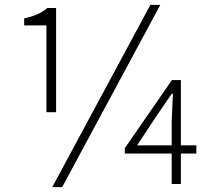

<svg xmlns="http://www.w3.org/2000/svg" viewBox="-20 -761 884 794"><path d="M172 -297V-656H80V-685Q112 -692 134.5 -702Q157 -712 176 -728H212V-297ZM196 13 602 -741H643L237 13ZM690 0V-258L695 -373H690L627 -281L547 -160H792V-126H496V-148L691 -430H728V0Z"/></svg>

Font: Noto Sans TC Thin ExtraLight
Style: Regular
Weight: 250
Version: Version 2.004-H2;hotconv 1.0.118;makeotfexe 2.5.65603